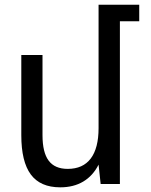

<svg xmlns="http://www.w3.org/2000/svg" viewBox="-20 -780 642 814"><path d="M397.9 -82 406.7 0H488.3V-689.9H570.3V-759.8H397.9V-236.8Q397.9 -151.9 364.7 -107.9Q331.5 -64 267.1 -64Q212.4 -64 186.3 -98.9Q160.2 -133.8 160.2 -207V-546.9H70.3V-207Q70.3 -94.7 110.6 -40.3Q150.9 14.2 235.4 14.2Q292 14.2 333 -10.3Q374 -34.7 397.9 -82Z"/></svg>

Font: Hack Dev
Style: Regular
Weight: 400
Designer: Christopher Simpkins
Foundry: Christopher Simpkins
Version: Version 2.0315